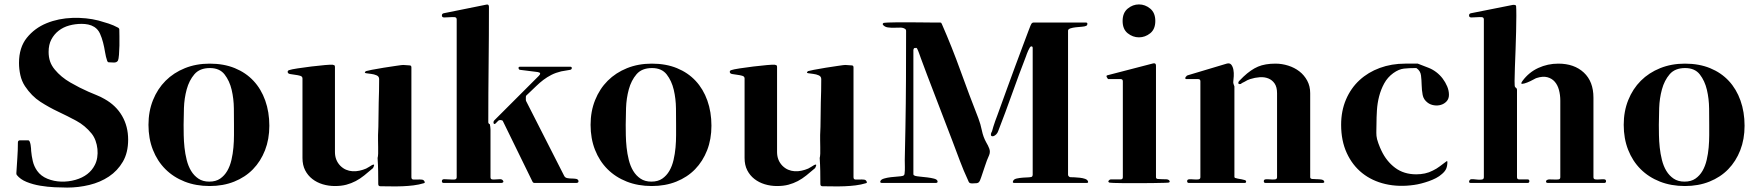

<svg xmlns="http://www.w3.org/2000/svg" viewBox="-20 -835 7966 869"><path d="M107 -200Q112 -200 114.5 -194Q117 -188 118.5 -179.5Q120 -171 120.5 -163Q121 -155 121 -152Q123 -129 128.5 -105.5Q134 -82 148 -62Q165 -38 194.5 -26Q224 -14 257 -13Q290 -12 321.5 -21Q353 -30 375 -47Q397 -64 409 -88Q417 -103 420 -122Q423 -141 421 -160.5Q419 -180 412.5 -198Q406 -216 395 -230Q365 -267 325 -288.5Q285 -310 243.5 -329.5Q202 -349 162.5 -374.5Q123 -400 93 -445Q78 -468 72 -495.5Q66 -523 66 -550Q66 -620 101.5 -664Q137 -708 191 -730Q245 -752 308 -754Q371 -756 426 -742Q448 -736 471 -728.5Q494 -721 514 -710Q520 -707 520 -701Q520 -692 520.5 -671.5Q521 -651 520.5 -628.5Q520 -606 518.5 -587Q517 -568 514 -561Q511 -556 506.5 -554Q502 -552 496 -552Q490 -552 484 -552.5Q478 -553 474 -553Q469 -553 468 -554.5Q467 -556 465 -560Q459 -577 455.5 -599Q452 -621 446.5 -642.5Q441 -664 432.5 -683Q424 -702 407 -713Q394 -721 379.5 -724Q365 -727 350 -727Q320 -727 293 -719.5Q266 -712 245.5 -696Q225 -680 212.5 -656.5Q200 -633 200 -600Q200 -577 206.5 -557.5Q213 -538 228 -520Q256 -486 298.5 -461.5Q341 -437 380 -420Q398 -412 417 -404.5Q436 -397 453 -387Q505 -358 532.5 -310.5Q560 -263 560 -203Q560 -144 536 -103Q512 -62 473 -36Q434 -10 384.5 2Q335 14 284 14Q260 14 227.5 12.5Q195 11 162 5.5Q129 0 100.5 -11.5Q72 -23 56 -43Q54 -46 54 -51Q56 -86 58.5 -120.5Q61 -155 61 -190Q61 -200 71 -200Z M652 -270Q652 -331 672.5 -382Q693 -433 729.5 -469.5Q766 -506 817 -526.5Q868 -547 929 -547Q993 -547 1043 -526.5Q1093 -506 1127.5 -469Q1162 -432 1180.5 -380Q1199 -328 1199 -266Q1199 -205 1179.5 -155Q1160 -105 1125 -69Q1090 -33 1040 -13Q990 7 929 7Q867 7 816 -13Q765 -33 728.5 -69.5Q692 -106 672 -157Q652 -208 652 -270ZM811 -270Q811 -250 811.5 -223Q812 -196 815 -167.5Q818 -139 825 -111Q832 -83 845 -61.5Q858 -40 878 -26.5Q898 -13 927 -13Q957 -13 976.5 -26.5Q996 -40 1008.5 -61.5Q1021 -83 1027.5 -111Q1034 -139 1036.5 -167.5Q1039 -196 1039 -223Q1039 -250 1039 -270Q1039 -300 1038.5 -344Q1038 -388 1028.5 -428.5Q1019 -469 996.5 -498Q974 -527 930 -527Q884 -527 860 -499Q836 -471 825 -430.5Q814 -390 812.5 -346Q811 -302 811 -270Z M1689 -120Q1691 -126 1691.5 -140Q1692 -154 1691.5 -169.5Q1691 -185 1691 -200Q1691 -215 1691 -224Q1693 -261 1693 -297Q1693 -333 1694 -370Q1695 -397 1695.5 -423.5Q1696 -450 1696 -477Q1696 -489 1684.5 -494Q1673 -499 1660 -500.5Q1647 -502 1637.5 -503.5Q1628 -505 1633 -510L1636 -513Q1638 -514 1662.5 -519Q1687 -524 1716.5 -528.5Q1746 -533 1772.5 -537Q1799 -541 1805 -541Q1813 -541 1819.5 -540Q1826 -539 1834 -539Q1842 -539 1842 -530V-33Q1842 -23 1850.5 -22.5Q1859 -22 1869.5 -22.5Q1880 -23 1890 -22Q1900 -21 1903 -9Q1900 -6 1899 -6Q1876 1 1851.5 4Q1827 7 1801.5 8Q1776 9 1750.5 8.5Q1725 8 1702 8Q1692 8 1692 -2Q1692 -32 1691.5 -61Q1691 -90 1689 -120ZM1668 -74Q1647 -56 1628.5 -41Q1610 -26 1590 -15.5Q1570 -5 1547.5 1Q1525 7 1496 7Q1467 7 1440.5 -1Q1414 -9 1393.5 -25Q1373 -41 1361 -64.5Q1349 -88 1349 -120V-480Q1349 -489 1338.5 -492Q1328 -495 1315.5 -496.5Q1303 -498 1292.5 -500Q1282 -502 1282 -510Q1282 -516 1290 -518Q1298 -521 1327 -525.5Q1356 -530 1389 -534Q1422 -538 1450.5 -540.5Q1479 -543 1486 -542Q1491 -541 1493.5 -539.5Q1496 -538 1496 -532V-147Q1496 -110 1520 -85Q1532 -73 1546 -67Q1560 -61 1575.5 -60Q1591 -59 1607 -62.5Q1623 -66 1637 -72Q1645 -76 1651 -80Q1657 -84 1664 -88Q1675 -93 1673 -86Q1671 -79 1668 -74Z M2197 -273Q2198 -267 2199 -261Q2200 -255 2200 -249V-33Q2200 -24 2207.5 -23Q2215 -22 2224.5 -23Q2234 -24 2243.5 -24Q2253 -24 2257 -17Q2260 -13 2257 -10Q2254 -7 2249 -7H1988Q1980 -7 1980 -15Q1980 -24 1990.5 -24Q2001 -24 2013.5 -23Q2026 -22 2036.5 -22.5Q2047 -23 2047 -33V-747Q2047 -757 2036.5 -757.5Q2026 -758 2013.5 -757Q2001 -756 1990.5 -756Q1980 -756 1980 -765Q1980 -773 1988 -775L2181 -814Q2193 -817 2193 -804Q2193 -673 2191.5 -543Q2190 -413 2190 -282Q2190 -279 2192 -276Q2194 -273 2197 -273ZM2224 -277Q2216 -270 2214 -277.5Q2212 -285 2218 -291L2419 -492Q2433 -506 2413 -509L2333 -519Q2328 -520 2327 -526.5Q2326 -533 2334 -533H2561Q2568 -533 2568 -527Q2568 -521 2561 -519Q2551 -517 2540.5 -515.5Q2530 -514 2520 -512Q2495 -506 2475.5 -496Q2456 -486 2439.5 -473.5Q2423 -461 2407 -445.5Q2391 -430 2373 -413Q2367 -407 2364 -404.5Q2361 -402 2360.5 -400Q2360 -398 2360 -394Q2360 -390 2360 -382Q2360 -380 2361 -378L2533 -40Q2537 -31 2547 -29Q2557 -27 2567.5 -27Q2578 -27 2587 -25.5Q2596 -24 2598 -17Q2599 -12 2597 -10Q2594 -7 2589 -7H2399Q2393 -7 2390 -13L2256 -287Q2254 -291 2247 -291.5Q2240 -292 2237 -290Q2233 -287 2230 -283.5Q2227 -280 2224 -277Z M2653 -270Q2653 -331 2673.5 -382Q2694 -433 2730.5 -469.5Q2767 -506 2818 -526.5Q2869 -547 2930 -547Q2994 -547 3044 -526.5Q3094 -506 3128.5 -469Q3163 -432 3181.5 -380Q3200 -328 3200 -266Q3200 -205 3180.5 -155Q3161 -105 3126 -69Q3091 -33 3041 -13Q2991 7 2930 7Q2868 7 2817 -13Q2766 -33 2729.5 -69.5Q2693 -106 2673 -157Q2653 -208 2653 -270ZM2812 -270Q2812 -250 2812.5 -223Q2813 -196 2816 -167.5Q2819 -139 2826 -111Q2833 -83 2846 -61.5Q2859 -40 2879 -26.5Q2899 -13 2928 -13Q2958 -13 2977.5 -26.5Q2997 -40 3009.5 -61.5Q3022 -83 3028.5 -111Q3035 -139 3037.5 -167.5Q3040 -196 3040 -223Q3040 -250 3040 -270Q3040 -300 3039.5 -344Q3039 -388 3029.5 -428.5Q3020 -469 2997.5 -498Q2975 -527 2931 -527Q2885 -527 2861 -499Q2837 -471 2826 -430.5Q2815 -390 2813.5 -346Q2812 -302 2812 -270Z M3690 -120Q3692 -126 3692.5 -140Q3693 -154 3692.5 -169.5Q3692 -185 3692 -200Q3692 -215 3692 -224Q3694 -261 3694 -297Q3694 -333 3695 -370Q3696 -397 3696.5 -423.5Q3697 -450 3697 -477Q3697 -489 3685.5 -494Q3674 -499 3661 -500.5Q3648 -502 3638.5 -503.5Q3629 -505 3634 -510L3637 -513Q3639 -514 3663.5 -519Q3688 -524 3717.5 -528.5Q3747 -533 3773.5 -537Q3800 -541 3806 -541Q3814 -541 3820.5 -540Q3827 -539 3835 -539Q3843 -539 3843 -530V-33Q3843 -23 3851.5 -22.5Q3860 -22 3870.5 -22.5Q3881 -23 3891 -22Q3901 -21 3904 -9Q3901 -6 3900 -6Q3877 1 3852.5 4Q3828 7 3802.5 8Q3777 9 3751.5 8.5Q3726 8 3703 8Q3693 8 3693 -2Q3693 -32 3692.5 -61Q3692 -90 3690 -120ZM3669 -74Q3648 -56 3629.5 -41Q3611 -26 3591 -15.5Q3571 -5 3548.5 1Q3526 7 3497 7Q3468 7 3441.5 -1Q3415 -9 3394.5 -25Q3374 -41 3362 -64.5Q3350 -88 3350 -120V-480Q3350 -489 3339.5 -492Q3329 -495 3316.5 -496.5Q3304 -498 3293.5 -500Q3283 -502 3283 -510Q3283 -516 3291 -518Q3299 -521 3328 -525.5Q3357 -530 3390 -534Q3423 -538 3451.5 -540.5Q3480 -543 3487 -542Q3492 -541 3494.5 -539.5Q3497 -538 3497 -532V-147Q3497 -110 3521 -85Q3533 -73 3547 -67Q3561 -61 3576.5 -60Q3592 -59 3608 -62.5Q3624 -66 3638 -72Q3646 -76 3652 -80Q3658 -84 3665 -88Q3676 -93 3674 -86Q3672 -79 3669 -74Z M4122 -617Q4118 -619 4116 -615Q4114 -611 4114 -608V-48Q4114 -43 4116 -42Q4118 -41 4122 -39Q4129 -37 4145 -35.5Q4161 -34 4177.5 -32Q4194 -30 4207.5 -26.5Q4221 -23 4223 -16Q4226 -7 4215 -7H3972Q3961 -7 3965 -16Q3968 -23 3981.5 -27Q3995 -31 4011.5 -33Q4028 -35 4043.5 -36Q4059 -37 4066 -39Q4073 -41 4074 -48Q4076 -64 4075.5 -79.5Q4075 -95 4075 -111L4078 -257Q4080 -367 4080.5 -476.5Q4081 -586 4081 -696Q4081 -700 4078 -703Q4069 -710 4055.5 -710Q4042 -710 4027 -709.5Q4012 -709 3998 -711Q3984 -713 3976 -723Q3974 -728 3978 -730V-731Q3981 -732 3999 -733Q4017 -734 4042.5 -734Q4068 -734 4098 -734Q4128 -734 4155.5 -733.5Q4183 -733 4204 -733Q4225 -733 4234 -733Q4239 -733 4240 -731.5Q4241 -730 4243 -726Q4289 -621 4327.5 -514Q4366 -407 4408 -300Q4418 -274 4424 -244.5Q4430 -215 4444 -190Q4452 -177 4457.5 -162.5Q4463 -148 4457 -133Q4446 -109 4438 -83.5Q4430 -58 4421 -33Q4418 -24 4415.5 -18.5Q4413 -13 4410 -10Q4407 -7 4401 -6Q4395 -5 4384 -5Q4382 -5 4377.5 -5Q4373 -5 4371 -6Q4366 -8 4364.5 -12Q4363 -16 4361 -20Q4341 -63 4324.5 -107Q4308 -151 4291 -196Q4262 -271 4233.5 -346Q4205 -421 4176 -496L4148 -571Q4144 -582 4140 -593.5Q4136 -605 4131 -615Q4127 -621 4122 -617ZM4498 -242Q4495 -233 4489 -227Q4483 -221 4477 -219Q4471 -217 4467.5 -219.5Q4464 -222 4465 -229Q4466 -234 4467 -235Q4468 -236 4470 -241Q4472 -246 4473 -251.5Q4474 -257 4476 -262Q4480 -275 4484.5 -287.5Q4489 -300 4494 -313Q4498 -324 4510.5 -358.5Q4523 -393 4539.5 -438.5Q4556 -484 4574.5 -534Q4593 -584 4609 -626.5Q4625 -669 4635.5 -697Q4646 -725 4648 -727Q4652 -733 4658 -733H4895Q4902 -733 4901.5 -726.5Q4901 -720 4896 -718Q4890 -715 4876.5 -714Q4863 -713 4849 -711.5Q4835 -710 4824.5 -706.5Q4814 -703 4814 -696V-44Q4814 -40 4817.5 -36.5Q4821 -33 4825 -33Q4831 -33 4843 -32.5Q4855 -32 4868 -30.5Q4881 -29 4891 -25.5Q4901 -22 4904 -15Q4906 -10 4904 -8.5Q4902 -7 4897 -7H4572Q4567 -7 4565 -8.5Q4563 -10 4565 -15Q4568 -24 4581.5 -27Q4595 -30 4610 -31Q4625 -32 4637.5 -32.5Q4650 -33 4652 -37Q4654 -41 4654 -44V-618Q4654 -626 4647 -625Q4644 -625 4640.5 -619Q4637 -613 4633.5 -605.5Q4630 -598 4627.5 -591Q4625 -584 4624 -581Q4591 -496 4561 -411.5Q4531 -327 4498 -242Z M5061 -740Q5061 -777 5084 -796Q5107 -815 5135 -815Q5163 -815 5186 -796Q5209 -777 5209 -740Q5209 -703 5186 -684.5Q5163 -666 5135 -666Q5107 -666 5084 -684.5Q5061 -703 5061 -740ZM4999 -10Q4994 -13 4998.5 -18Q5003 -23 5007 -23H5052Q5062 -23 5062 -33V-467Q5062 -477 5052 -477H4995Q4993 -479 4989.5 -485.5Q4986 -492 4991 -494L5199 -548Q5212 -551 5212 -538V-33Q5212 -26 5220 -25Q5228 -24 5238.5 -24Q5249 -24 5259 -23.5Q5269 -23 5273 -17Q5276 -12 5271 -9Q5269 -8 5249 -7.5Q5229 -7 5199.5 -6.5Q5170 -6 5135.5 -6Q5101 -6 5071.5 -6Q5042 -6 5021.5 -7Q5001 -8 4999 -9Z M5569 -30Q5574 -28 5582.5 -26.5Q5591 -25 5599.5 -23.5Q5608 -22 5614 -20Q5620 -18 5620 -14Q5620 -7 5614 -7H5361Q5353 -7 5353 -15Q5353 -23 5362.5 -23.5Q5372 -24 5383 -23Q5394 -22 5403.5 -23Q5413 -24 5413 -33V-467Q5413 -477 5403 -477H5349Q5345 -477 5345 -479.5Q5345 -482 5345 -484Q5347 -488 5349 -489Q5350 -492 5355 -494L5532 -547Q5546 -551 5553 -542Q5560 -533 5562.5 -519Q5565 -505 5564 -490Q5563 -475 5562 -467Q5561 -462 5563 -455Q5565 -448 5567 -444V-34ZM5596 -455Q5588 -453 5585.5 -456.5Q5583 -460 5587 -467Q5588 -468 5597 -477Q5606 -486 5608 -488Q5642 -520 5674 -533.5Q5706 -547 5753 -547Q5782 -547 5810.5 -538Q5839 -529 5861 -512Q5883 -495 5896.5 -470Q5910 -445 5910 -413V-33Q5910 -26 5919 -25Q5928 -24 5939 -24Q5950 -24 5960 -22.5Q5970 -21 5973 -15Q5975 -10 5972 -8.5Q5969 -7 5965 -7H5708Q5700 -7 5700 -15Q5700 -23 5709.5 -23.5Q5719 -24 5730 -23Q5741 -22 5750.5 -23Q5760 -24 5760 -33V-413Q5760 -441 5749 -457Q5738 -473 5720.5 -480Q5703 -487 5681.5 -485.5Q5660 -484 5638 -477Q5632 -475 5625.5 -472Q5619 -469 5613 -465L5601 -459Q5598 -456 5596 -455Z M6531 -104Q6531 -85 6526 -72.5Q6521 -60 6507 -48Q6495 -37 6479.5 -29Q6464 -21 6447 -15Q6430 -9 6412.5 -4.5Q6395 0 6380 2Q6311 12 6250.5 -2Q6190 -16 6145.5 -51.5Q6101 -87 6075.5 -142.5Q6050 -198 6050 -270Q6050 -333 6072 -384.5Q6094 -436 6133 -472Q6172 -508 6225 -527.5Q6278 -547 6340 -547Q6343 -547 6352 -547Q6361 -547 6370.5 -547Q6380 -547 6388 -547Q6396 -547 6397 -547Q6409 -542 6421.5 -537.5Q6434 -533 6446 -528Q6464 -521 6480.5 -508.5Q6497 -496 6509.5 -479.5Q6522 -463 6530 -444Q6538 -425 6538 -406Q6538 -388 6527.5 -376.5Q6517 -365 6502 -360.5Q6487 -356 6470.5 -358.5Q6454 -361 6442 -370Q6423 -384 6419 -405.5Q6415 -427 6414.5 -450Q6414 -473 6411.5 -493.5Q6409 -514 6392 -526Q6391 -527 6387 -527Q6358 -527 6334.5 -524.5Q6311 -522 6286 -504Q6260 -485 6245 -457.5Q6230 -430 6222 -399Q6214 -368 6212 -335.5Q6210 -303 6210 -274Q6210 -260 6209.5 -247Q6209 -234 6210 -220Q6211 -207 6218.5 -186.5Q6226 -166 6232 -154Q6255 -105 6294.5 -75.5Q6334 -46 6390 -46Q6410 -46 6429 -50Q6448 -54 6465 -63Q6482 -71 6497 -82.5Q6512 -94 6527 -105Q6529 -107 6531 -104Z M6828 -813Q6830 -813 6833 -813Q6836 -813 6838 -812Q6842 -811 6842 -807Q6843 -795 6843 -763.5Q6843 -732 6842 -692.5Q6841 -653 6839.5 -609.5Q6838 -566 6836.5 -529.5Q6835 -493 6835 -468.5Q6835 -444 6837 -442Q6840 -438 6843 -436Q6846 -434 6846 -428V-33Q6846 -23 6856 -23H6894Q6902 -23 6902 -15Q6902 -7 6894 -7H6637Q6629 -7 6629 -12.5Q6629 -18 6634 -22Q6638 -25 6648 -24Q6658 -23 6668.5 -22Q6679 -21 6687.5 -22.5Q6696 -24 6696 -33V-747Q6696 -757 6685.5 -757.5Q6675 -758 6662.5 -757Q6650 -756 6639.5 -756Q6629 -756 6629 -765Q6629 -773 6637 -775ZM6978 -17Q6983 -23 6993.5 -23Q7004 -23 7015 -22.5Q7026 -22 7034 -23Q7042 -24 7042 -33V-380Q7042 -405 7036 -427.5Q7030 -450 7017 -465Q7004 -480 6983.5 -485.5Q6963 -491 6935 -482Q6933 -482 6919.5 -474.5Q6906 -467 6892 -461.5Q6878 -456 6869.5 -455.5Q6861 -455 6871 -469Q6900 -508 6942.5 -527.5Q6985 -547 7033 -547Q7105 -547 7148.5 -506.5Q7192 -466 7192 -393V-33Q7192 -24 7201 -23Q7210 -22 7220.5 -23Q7231 -24 7240 -23.5Q7249 -23 7249 -15Q7249 -7 7241 -7H6986Q6975 -7 6978 -17Z M7329 -270Q7329 -331 7349.5 -382Q7370 -433 7406.5 -469.5Q7443 -506 7494 -526.5Q7545 -547 7606 -547Q7670 -547 7720 -526.5Q7770 -506 7804.5 -469Q7839 -432 7857.5 -380Q7876 -328 7876 -266Q7876 -205 7856.5 -155Q7837 -105 7802 -69Q7767 -33 7717 -13Q7667 7 7606 7Q7544 7 7493 -13Q7442 -33 7405.5 -69.5Q7369 -106 7349 -157Q7329 -208 7329 -270ZM7488 -270Q7488 -250 7488.5 -223Q7489 -196 7492 -167.5Q7495 -139 7502 -111Q7509 -83 7522 -61.5Q7535 -40 7555 -26.5Q7575 -13 7604 -13Q7634 -13 7653.5 -26.5Q7673 -40 7685.5 -61.5Q7698 -83 7704.5 -111Q7711 -139 7713.5 -167.5Q7716 -196 7716 -223Q7716 -250 7716 -270Q7716 -300 7715.5 -344Q7715 -388 7705.5 -428.5Q7696 -469 7673.5 -498Q7651 -527 7607 -527Q7561 -527 7537 -499Q7513 -471 7502 -430.5Q7491 -390 7489.5 -346Q7488 -302 7488 -270Z"/></svg>

Font: SoukouMincho
Style: Regular
Weight: 400
Designer: Dr. Ken Lunde (project architect, glyph set definition & overall production); Masataka HATTORI  (production & ideograph 
Foundry: Adobe Systems Incorporated
Version: Version 1.00